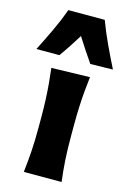

<svg xmlns="http://www.w3.org/2000/svg" viewBox="-177 -937 674 1000"><g transform="rotate(15 160.5 -437.0)"><path d="M56.6 0H260.3Q252.8 -59.7 249.3 -116.1Q245.9 -172.5 245.9 -242.4V-298.2Q245.9 -355.6 247.9 -400.7Q249.8 -445.8 253.4 -485.4Q257 -525.1 261.9 -565.6L54.9 -560.4Q59.7 -520.7 63.2 -481.8Q66.7 -442.9 68.8 -398.6Q71 -354.3 71 -298.2V-242.4Q71 -172.5 67.3 -116.1Q63.6 -59.7 56.6 0ZM-45.7 -635.1H78.1Q100.3 -666 120.9 -697.4Q141.6 -728.8 161.1 -760.4Q181.5 -728 202.6 -696.1Q223.6 -664.2 245.6 -632.5L367 -634.9Q336.6 -695.1 308.9 -754.6Q281.2 -814.1 258.8 -873.9H62.7Q41 -814.1 12.9 -754.6Q-15.3 -695 -45.7 -635.1Z"/></g></svg>

Font: Pinar FD VF
Style: Regular
Weight: 300
Designer: Amin Abedi
Version: Version 2.000